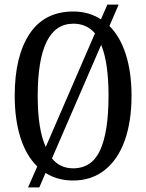

<svg xmlns="http://www.w3.org/2000/svg" viewBox="-20 -775 636 835"><path d="M142 -51Q94 -98 69 -176.5Q44 -255 44 -359Q44 -530 108.5 -627.5Q173 -725 299 -725Q366 -725 419 -691L447 -755H496L456 -662Q503 -615 527.5 -537.5Q552 -460 552 -358Q552 -247 522.5 -164Q493 -81 435.5 -35.5Q378 10 298 10Q229 10 178 -23L151 40H102ZM393 -630Q357 -672 299 -672Q144 -672 144 -358Q144 -212 179 -136ZM452 -358Q452 -503 420 -580L206 -86Q241 -43 298 -43Q380 -43 416 -123Q452 -203 452 -358Z"/></svg>

Font: Noto Serif Cond
Style: Regular
Weight: 400
Width: 3
Designer: Monotype Design Team
Foundry: Monotype Imaging Inc.
Version: Version 1.001